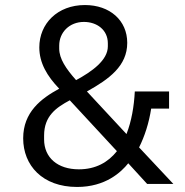

<svg xmlns="http://www.w3.org/2000/svg" viewBox="-20 -730 734 762"><path d="M564 0H668L532 -145C554 -189 571 -241 580 -299H651V-367H515C512 -308 502 -249 482 -198L325 -367C413 -416 485 -468 485 -560C485 -649 416 -710 317 -710C208 -710 136 -636 136 -542C136 -480 167 -428 215 -378C143 -339 72 -285 72 -181C72 -74 148 12 286 12C399 12 461 -47 489 -82ZM313 -643C364 -643 408 -612 408 -558V-546C408 -491 345 -446 282 -412C242 -457 215 -497 215 -537V-549C215 -602 256 -643 313 -643ZM293 -58C209 -58 155 -104 155 -177V-192C155 -270 203 -303 257 -332L444 -130C409 -86 360 -58 293 -58Z"/></svg>

Font: IBM Plex Thai Looped
Style: Regular
Weight: 400
Designer: Mike Abbink, Paul van der Laan, Pieter van Rosmalen, Ben Mitchell, Mark Frömberg
Foundry: Bold Monday
Version: Version 1.0